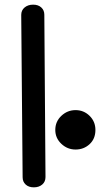

<svg xmlns="http://www.w3.org/2000/svg" viewBox="-20 -812 439 823"><path d="M77 -52 71 -748Q71 -768 85.5 -780Q100 -792 122 -792Q144 -792 157 -780Q170 -768 170 -749L175 -53Q175 -33 161 -21Q147 -9 125 -9Q103 -9 90 -21Q77 -33 77 -52ZM217 -255Q217 -291 243 -315.5Q269 -340 304 -340Q339 -340 364 -315.5Q389 -291 389 -255Q389 -217 364 -194Q339 -171 304 -171Q269 -171 243 -195.5Q217 -220 217 -255Z"/></svg>

Font: Mali Medium
Style: Regular
Weight: 500
Version: Version 1.000; ttfautohint (v1.6)